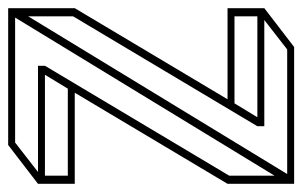

<svg xmlns="http://www.w3.org/2000/svg" viewBox="-155 -585 740 470"><g transform="rotate(-90 215.0 -350.0)"><path d="M0 0V-163L223 -537H0V-627L95 -700H430V-537L207 -163H430V-73L335 0ZM289 -610 20 -159V-48L407 -683H101L29 -627H289ZM141 -73V-90L410 -541V-651L24 -17H329L401 -73ZM20 -554H233L267 -610H20ZM163 -90H410V-146H197Z"/></g></svg>

Font: Imposible
Style: Regular
Weight: 400
Designer: Rodrigo Fuenzalida
Foundry: fragTYPE
Version: Version 1.000